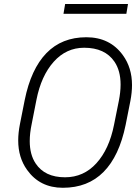

<svg xmlns="http://www.w3.org/2000/svg" viewBox="-20 -902 679 933"><path d="M285.5 10.5Q173.5 10.5 111.5 -76.5Q68.5 -136.5 68.5 -219.5Q68.5 -257 77 -299.5L100 -415.5Q130.5 -566.5 205.5 -643.8Q280.5 -721 399.5 -721Q514 -721 577 -634Q621.5 -573 621.5 -488.5Q621.5 -452.5 613.5 -411L590.5 -295Q559.5 -143.5 483.2 -66.5Q407 10.5 285.5 10.5ZM296 -40.5Q386.5 -40.5 448.5 -108.8Q510.5 -177 534 -295L557.5 -412Q566 -455 566 -491Q566 -558.5 536 -602.5Q490 -670 389 -670Q302 -670 241 -601.8Q180 -533.5 157 -416.5L134 -299.5Q124.5 -254.5 124.5 -216.5Q124.5 -151 153 -108Q197.5 -40.5 296 -40.5ZM594 -835H288.5L296.5 -882.5H602Z"/></svg>

Font: Roberto Sans Light
Style: Italic
Weight: 300
Italic angle: -11°
Designer: Google
Version: Version 1.00;June 11, 2020;FontCreator 12.0.0.2522 64-bit; t